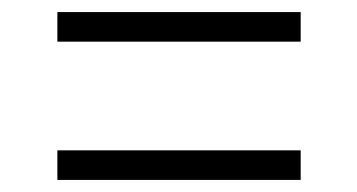

<svg xmlns="http://www.w3.org/2000/svg" viewBox="-20 -492 592 318"><path d="M75 -472H478V-423H75ZM75 -243H478V-194H75Z"/></svg>

Font: Ibarra Real Nova SemiBold
Style: Regular
Weight: 600
Designer: Jose Maria Ribagorda & Octavio Pardo
Foundry: Jose Maria Ribagorda
Version: Version 1.014